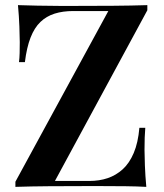

<svg xmlns="http://www.w3.org/2000/svg" viewBox="-20 -728 639 748"><path d="M554 -708V-688L194 -23H328Q367 -23 399.5 -34Q432 -45 458 -68.5Q484 -92 501 -132Q518 -172 523 -230H546Q543 -197 543 -144Q543 -123 544.5 -83Q546 -43 550 0Q513 -2 469 -2.5Q425 -3 381.5 -3Q338 -3 301 -3Q239 -3 170 -2.5Q101 -2 40 0V-20L402 -685H265Q225 -685 193 -675Q161 -665 137.5 -642.5Q114 -620 99 -581.5Q84 -543 77 -486H54Q56 -501 56.5 -521Q57 -541 57 -564Q57 -585 55.5 -625Q54 -665 50 -708Q85 -707 126 -706Q167 -705 208.5 -705Q250 -705 283 -705Q348 -705 420 -705.5Q492 -706 554 -708Z"/></svg>

Font: Playfair Display SemiBold
Style: Regular
Weight: 600
Designer: Claus Eggers Sørensen
Foundry: Claus Eggers Sørensen
Version: Version 1.203